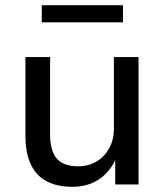

<svg xmlns="http://www.w3.org/2000/svg" viewBox="-20 -711 634 740"><path d="M260 9Q199 9 158.5 -13Q118 -35 98 -79Q78 -123 78 -188V-491H173V-191Q173 -152 184 -124.5Q195 -97 219 -83.5Q243 -70 281 -70Q321 -70 352 -88.5Q383 -107 401 -140Q419 -173 419 -214V-491H514V0H424V-109H431Q408 -52 364 -21.5Q320 9 260 9ZM141 -625V-691H454V-625Z"/></svg>

Font: Nunito Sans 10pt Medium
Style: Regular
Weight: 500
Designer: Vernon Adams
Foundry: Vernon Adams
Version: Version 3.101;gftools[0.9.27]